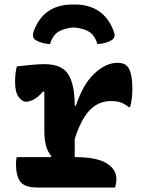

<svg xmlns="http://www.w3.org/2000/svg" viewBox="-20 -833 640 853"><path d="M307 -711Q267 -708 241 -693Q215 -678 202 -637Q185 -638 168 -642.5Q151 -647 137 -656Q121 -667 129 -692Q172 -813 303 -813H311Q442 -813 486 -692Q495 -667 478 -656Q464 -647 447 -642.5Q430 -638 413 -637Q400 -678 374 -693Q348 -708 307 -711ZM54 -135H205L208 -140Q177 -174 177 -251V-425L172 -427Q147 -399 128 -390Q109 -381 97 -381Q78 -381 62.5 -402.5Q47 -424 47 -469Q47 -488 49 -506.5Q51 -525 55 -538Q80 -541 116.5 -544.5Q153 -548 177 -548Q255 -548 283.5 -502.5Q312 -457 312 -363H317Q348 -458 399 -506Q450 -554 502 -554Q531 -554 544 -540Q568 -517 568 -438Q568 -393 558 -357H552Q535 -371 517.5 -377.5Q500 -384 473 -384Q419 -384 380 -345Q341 -306 312 -216V-135H313Q409 -135 453 -108Q497 -81 497 -38Q497 -18 491 0H147Q88 0 69.5 -27Q51 -54 51 -103Q51 -120 54 -135Z"/></svg>

Font: Recursive Mn Csl St
Style: Bold
Weight: 700
Monospace: yes
Version: Version 1.079;hotconv 1.0.112;makeotfexe 2.5.65598; ttfautoh